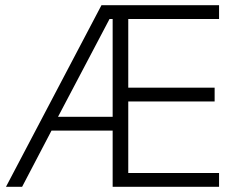

<svg xmlns="http://www.w3.org/2000/svg" viewBox="-20 -718 928 738"><path d="M413 -216H178L65 0H3L370 -698H822V-645H473V-381H805V-328H473V-53H822V0H413ZM401 -645 203 -269H413V-645Z"/></svg>

Font: Plexus Sans Light
Style: Regular
Weight: 300
Version: Version 2.001;PS 002.001;hotconv 1.0.70;makeotf.lib2.5.58329